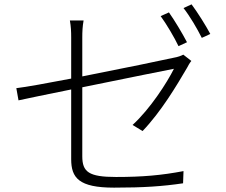

<svg xmlns="http://www.w3.org/2000/svg" viewBox="-20 -840 1040 882"><path d="M839 -646C817 -688 781 -748 756 -783L718 -766C745 -729 781 -668 800 -628ZM358 -668C358 -694 359 -718 364 -746H301C306 -718 307 -695 307 -668V-479C197 -458 99 -440 55 -435L65 -379C105 -388 199 -407 307 -429V-109C307 -23 342 22 504 22C639 22 727 16 821 2L823 -54C723 -35 636 -27 513 -27C388 -27 358 -50 358 -122V-439C554 -479 771 -523 779 -524C747 -460 670 -340 589 -266L635 -238C720 -327 791 -446 839 -528C844 -538 852 -552 859 -560L822 -589C813 -584 797 -578 779 -575C740 -566 541 -525 358 -489ZM823 -803C852 -766 885 -710 907 -666L946 -684C926 -722 887 -784 860 -820Z"/></svg>

Font: Noto Sans CJK JP Light
Style: Regular
Weight: 300
Designer: Ryoko NISHIZUKA (kana & ideographs); Paul D. Hunt (Latin, Greek & Cyrillic); Wenlong ZHANG (bopomofo); Sandoll Communica
Foundry: Adobe Systems Incorporated
Version: Version 1.004;PS 1.004;hotconv 1.0.82;makeotf.lib2.5.63406